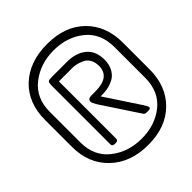

<svg xmlns="http://www.w3.org/2000/svg" viewBox="-208 -886 1015 1015"><g transform="rotate(-45 300.0 -378.0)"><path d="M600 -478V-278Q600 -153 522.5 -76.5Q445 0 313 0Q181 0 100.5 -77Q20 -154 20 -278V-478Q20 -607 99.5 -681.5Q179 -756 312 -756Q445 -756 522.5 -679.5Q600 -603 600 -478ZM68 -492V-264Q68 -161 140 -104.5Q212 -48 312 -48Q412 -48 482 -104Q552 -160 552 -264V-492Q552 -596 482 -652Q412 -708 312 -708Q212 -708 140 -651.5Q68 -595 68 -492ZM208 -615H319Q386 -615 427 -581.5Q468 -548 468 -482Q468 -430 436 -396Q423 -382 394 -371Q365 -360 326 -360H316L445 -164Q458 -142 458 -139Q458 -128 442 -128H429Q415 -128 410 -136L271 -347Q258 -369 258 -377Q258 -398 284 -398H315Q424 -398 424 -480Q424 -508 412.5 -528Q401 -548 382 -556Q349 -572 318 -572H216V-144Q216 -129 197 -129H192Q173 -129 173 -144V-580Q173 -605 178.5 -610Q184 -615 208 -615Z"/></g></svg>

Font: Text Me One
Style: Regular
Weight: 400
Designer: Julia Petretta
Foundry: Julia Petretta
Version: Version 1.003